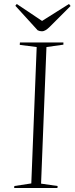

<svg xmlns="http://www.w3.org/2000/svg" viewBox="-20 -943 374 963"><path d="M164 -707 79 -718 80 -730H298V-719L213 -707L186 -22L269 -10L268 0H51L52 -10L137 -23ZM57 -914 64 -923 191 -838 326 -923 334 -913 230 -809Q207 -786 191 -786Q179 -786 169 -791Z"/></svg>

Font: Literata 72pt ExtraLight
Style: Italic
Weight: 200
Italic angle: -2°
Designer: Latin by Veronika Burian and Jose Scaglione. Greek by Irene Vlachou. Cyrillic by Vera Evstafieva
Foundry: TypeTogether
Version: Version 3.002